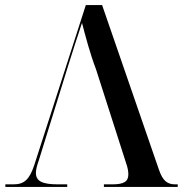

<svg xmlns="http://www.w3.org/2000/svg" viewBox="-20 -734 721 754"><path d="M357 -462 475 -94C482 -75 484 -60 484 -49C484 -20 465 -10 420 -10H388V0H678V-10H668C637 -10 619 -24 604 -68L381 -714H317L115 -87C96 -29 75 -10 33 -10H1V0H244V-10H208C147 -10 121 -22 121 -55C121 -68 125 -83 132 -103L248 -477C269 -543 283 -588 302 -644C316 -591 333 -525 357 -462Z"/></svg>

Font: Noto Serif Display Medium
Style: Regular
Weight: 500
Designer: Monotype Design Team
Foundry: Monotype Imaging Inc.
Version: Version 2.009